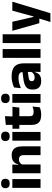

<svg xmlns="http://www.w3.org/2000/svg" viewBox="1204 -1930 899 3346"><g transform="rotate(-90 1653.0 -257.5)"><path d="M51.5 0V-491.5H204.5V0ZM128 -538Q85 -538 65.5 -557.8Q46 -577.5 46 -611V-614.5Q46 -648 65.5 -667.5Q85 -687 128 -687Q170 -687 189.8 -667.5Q209.5 -648 209.5 -614.5V-611Q209.5 -577 189.8 -557.5Q170 -538 128 -538Z M622.5 0V-289Q622.5 -316 615.5 -335.8Q608.5 -355.5 592 -366Q575.5 -376.5 547 -376.5Q523.5 -376.5 505.5 -368.2Q487.5 -360 475.2 -345.8Q463 -331.5 457 -313.5L433.5 -385H459.5Q467.5 -418.5 485.8 -445Q504 -471.5 536 -487.2Q568 -503 617 -503Q672 -503 707 -481.8Q742 -460.5 758.8 -418.5Q775.5 -376.5 775.5 -313.5V0ZM306.5 0V-491.5H458.5L453.5 -368.5L459.5 -354V0Z M873.5 0V-491.5H1026.5V0ZM950 -538Q907 -538 887.5 -557.8Q868 -577.5 868 -611V-614.5Q868 -648 887.5 -667.5Q907 -687 950 -687Q992 -687 1011.8 -667.5Q1031.5 -648 1031.5 -614.5V-611Q1031.5 -577 1011.8 -557.5Q992 -538 950 -538Z M1325 11Q1259.5 11 1220.8 -8.8Q1182 -28.5 1165 -68Q1148 -107.5 1148 -165.5V-440H1300V-190Q1300 -154 1316.2 -137.2Q1332.5 -120.5 1377 -120.5Q1401.5 -120.5 1425.5 -126Q1449.5 -131.5 1469 -140L1456 -13.5Q1430.5 -2.5 1397.2 4.2Q1364 11 1325 11ZM1082 -369.5V-489.5H1464.5L1451 -369.5ZM1150 -478.5 1149.5 -605.5 1301 -620 1295.5 -478.5Z M1534.5 0V-491.5H1687.5V0ZM1611 -538Q1568 -538 1548.5 -557.8Q1529 -577.5 1529 -611V-614.5Q1529 -648 1548.5 -667.5Q1568 -687 1611 -687Q1653 -687 1672.8 -667.5Q1692.5 -648 1692.5 -614.5V-611Q1692.5 -577 1672.8 -557.5Q1653 -538 1611 -538Z M2071 0 2075.5 -123 2072 -130.5V-284L2071 -304Q2071 -345 2047 -364.5Q2023 -384 1966.5 -384Q1917 -384 1872.5 -371.5Q1828 -359 1788.5 -343L1801.5 -461.5Q1825 -472.5 1854.2 -482.2Q1883.5 -492 1919 -498Q1954.5 -504 1995 -504Q2059.5 -504 2103 -489Q2146.5 -474 2172.5 -446.5Q2198.5 -419 2210 -380.8Q2221.5 -342.5 2221.5 -296.5V0ZM1914.5 11.5Q1841 11.5 1803 -25.5Q1765 -62.5 1765 -131V-144.5Q1765 -217 1809.8 -251.8Q1854.5 -286.5 1952 -299L2084 -316.5L2093 -224.5L1976 -207.5Q1940.5 -203 1926 -191Q1911.5 -179 1911.5 -155.5V-152Q1911.5 -129.5 1926 -116.2Q1940.5 -103 1972.5 -103Q2000.5 -103 2020.8 -111.5Q2041 -120 2054 -133.8Q2067 -147.5 2073.5 -164.5L2095 -102.5H2070Q2062 -70.5 2045.2 -44.5Q2028.5 -18.5 1997 -3.5Q1965.5 11.5 1914.5 11.5Z M2317 0V-660.5H2470V0Z M2575 0V-660.5H2728V0Z M3111 -122.5 3029 -87 3139.5 -491.5H3296L3095.5 172H2942.5L3019 -78L3091 -21H2921.5L2788.5 -491.5H2946L3031 -122.5Z"/></g></svg>

Font: Anek Gurmukhi Medium
Style: Bold
Weight: 700
Version: Version 1.003